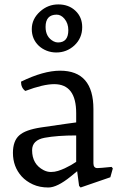

<svg xmlns="http://www.w3.org/2000/svg" viewBox="-20 -832 540 870"><path d="M421.4 -70.3Q432.1 -70.3 485.8 -75.7L491.2 -68.8L480 -28.8L345.2 17.6L338.4 10.3L329.6 -56.2L300.3 -32.2Q238.8 17.6 199.2 17.6Q159.7 17.6 129.2 3.7Q98.6 -10.3 78.1 -32.7Q38.6 -76.7 38.6 -139.2Q38.6 -193.4 67.4 -218.8Q94.7 -243.7 166.3 -254.6Q237.8 -265.6 279.1 -271Q320.3 -276.4 325.2 -277.3V-319.3Q325.2 -450.7 225.6 -450.7Q176.3 -450.7 94.7 -419.9Q75.2 -434.1 75.2 -461.9Q176.8 -511.7 252.4 -511.7Q403.3 -511.7 403.3 -337.9V-92.3Q403.3 -70.3 421.4 -70.3ZM125.5 -151.4Q125.5 -87.9 177.7 -61Q193.8 -52.7 210.7 -52.7Q227.5 -52.7 242.9 -57.6Q258.3 -62.5 273.2 -69.3Q288.1 -76.2 301.8 -84L325.2 -98.6V-218.3Q239.7 -218.3 182.6 -207.8Q125.5 -197.3 125.5 -151.4ZM234.9 -594.2Q211.9 -594.2 191.4 -602.3Q170.9 -610.4 155.8 -624.5Q124 -654.8 124 -700.2Q124 -746.1 161.6 -779.8Q197.3 -812 244.1 -812Q291.5 -812 321.8 -783.2Q352.5 -754.4 352.5 -709Q352.5 -659.2 316.9 -626Q282.2 -594.2 234.9 -594.2ZM236.8 -765.6Q186.5 -765.6 186.5 -710Q186.5 -663.6 223.1 -644.5Q232.9 -639.6 242.7 -639.6Q289.6 -639.6 289.6 -695.3Q289.6 -726.1 272 -747.1Q256.3 -765.6 236.8 -765.6Z"/></svg>

Font: Trykker
Style: Regular
Weight: 400
Designer: Magnus Gaarde
Foundry: Magnus Gaarde
Version: Version 1.001